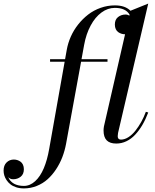

<svg xmlns="http://www.w3.org/2000/svg" viewBox="-227 -790 866 1070"><path d="M52 -460H135.7L145 -512Q151.6 -549.8 167.7 -586.1Q183.8 -622.3 208.7 -653.7Q233.6 -685.1 264.4 -708.9Q295.2 -732.7 333.7 -746.3Q372.3 -760 413.1 -760Q470.7 -760 500 -730L599.1 -770L430.9 -49.1Q429 -36.9 429 -31Q429 -12 447 -12Q467.5 -12 488.8 -25.6Q510 -39.3 527.8 -61.9Q545.7 -84.5 560.5 -111.3Q575.4 -138.2 585.9 -167L599.1 -163.1Q584.5 -124.5 566.4 -93.6Q548.3 -62.7 526.2 -39.2Q504.2 -15.6 477.3 -2.8Q450.4 10 420.9 10Q385.3 10 367.7 -7.8Q350.1 -25.6 350.1 -63Q350.1 -72.8 352.1 -85L470 -599.1H469Q459 -599.1 449.6 -602.1Q440.2 -605 431.8 -611Q423.3 -616.9 418.2 -627.8Q413.1 -638.7 413.1 -653.1Q413.1 -680.9 430.8 -694.9Q448.5 -709 472.9 -709Q484.9 -709 493.7 -702.6L495.1 -708.3Q473.6 -746.1 413.1 -746.1Q373.5 -746.1 338.4 -720.2Q303.2 -694.3 278.1 -647.5Q252.9 -600.6 241.9 -540L227.3 -460H372.1V-446H224.9L141.1 12Q134 50 120.4 85.7Q106.7 121.3 85.7 153.2Q64.7 185.1 38.5 208.7Q12.2 232.4 -22 246.2Q-56.2 260 -94 260Q-117.4 260 -136.8 253.7Q-156.2 247.3 -168.9 237.2Q-181.6 227.1 -190.4 213.9Q-199.2 200.7 -203.1 187.4Q-207 174.1 -207 160.9Q-207 131.6 -190.4 115.4Q-173.8 99.1 -149.9 99.1Q-139.9 99.1 -130.5 102.1Q-121.1 105 -112.7 111Q-104.2 116.9 -99.1 127.8Q-94 138.7 -94 153.1Q-94 180.9 -111.8 194.9Q-129.6 209 -154.1 209Q-164.1 209 -171.8 204.8Q-179.4 200.7 -181.9 195.1Q-179.4 201.9 -175.8 208.1Q-172.1 214.4 -164.9 221.6Q-157.7 228.8 -148.4 234Q-139.2 239.3 -125 242.7Q-110.8 246.1 -94 246.1Q-59.8 246.1 -31.1 219.8Q-2.4 193.6 17 147.7Q36.4 101.8 47.1 40L133.3 -446H52Z"/></svg>

Font: Bodoni* 16
Style: Italic
Weight: 400
Italic angle: -13°
Version: Version 2.000